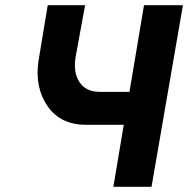

<svg xmlns="http://www.w3.org/2000/svg" viewBox="-20 -720 725 740"><path d="M308 -700 271 -498Q262 -439 287 -402.5Q312 -366 364 -366H479L535 -700H685L564 0H417L457 -239H312Q213 -239 163.5 -310.5Q114 -382 128 -483L164 -700Z"/></svg>

Font: Jost* 600 Semi
Style: Italic
Weight: 600
Italic angle: -10°
Version: Version 3.500